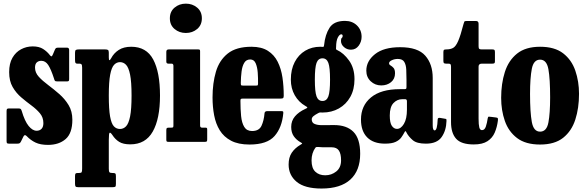

<svg xmlns="http://www.w3.org/2000/svg" viewBox="-20 -798 3298 1080"><path d="M284 -355.5Q266.5 -409.5 251 -432.8Q235.5 -456 212.5 -456Q197 -456 187 -447Q177 -438 177 -417.5Q177 -389.5 198.2 -366.2Q219.5 -343 250.8 -319.8Q282 -296.5 313.2 -269.2Q344.5 -242 365.8 -207Q387 -172 387 -124.5Q387 -48.5 349.2 -15.8Q311.5 17 250 17Q207.5 17 180 4Q152.5 -9 130 -32.5Q118.5 -44.5 111.5 -29.5L98 -2Q95 4 91.2 7Q87.5 10 78 10H30Q21.5 10 19.2 6.8Q17 3.5 17 -5V-172Q17 -181 19.2 -184.5Q21.5 -188 30 -188H83Q93.5 -188 96.5 -185Q99.5 -182 102 -174.5Q119 -116.5 141 -89.5Q163 -62.5 186 -62.5Q203 -62.5 213.5 -73.2Q224 -84 224 -105.5Q224 -137.5 204.5 -160.8Q185 -184 156.5 -205Q128 -226 99.2 -250.5Q70.5 -275 51 -308.8Q31.5 -342.5 31.5 -392.5Q31.5 -441 50 -473Q68.5 -505 98.8 -521Q129 -537 164 -537Q200 -537 222.5 -522.5Q245 -508 259.5 -489Q265.5 -481 269.2 -481Q273 -481 277.5 -492L289 -519Q292 -525.5 295.5 -527.8Q299 -530 309.5 -530H356.5Q369 -530 369 -516.5V-354Q369 -346 366.8 -343Q364.5 -340 356 -340H303Q291.5 -340 288.8 -343.8Q286 -347.5 284 -355.5Z M402 -463V-501Q402 -514 406.8 -517Q411.5 -520 423.5 -520H571.5Q582.5 -520 587.2 -517Q592 -514 592 -502.5V-475.5Q592 -446.5 605 -470Q620.5 -499.5 648.2 -517.2Q676 -535 718 -535Q803.5 -535 841.8 -463.5Q880 -392 880 -260.5Q880 -129.5 839.2 -57.8Q798.5 14 713 14Q673 14 650.5 0Q628 -14 612.5 -38Q602 -53.5 597 -51.5Q592 -49.5 592 -11V150.5Q592 166 595.5 170.5Q599 175 611 175H614.5Q625 175 628.5 178Q632 181 632 192.5V236.5Q632 249.5 628.5 252.2Q625 255 612 255H421Q408.5 255 405.2 251Q402 247 402 235V193Q402 182.5 404.8 178.8Q407.5 175 418 175H425Q436.5 175 439.2 170.5Q442 166 442 150V-417.5Q442 -433 438 -436.5Q434 -440 427 -440H414.5Q407 -440 404.5 -444.2Q402 -448.5 402 -463ZM592 -260.5Q592 -183.5 599.2 -143Q606.5 -102.5 620.5 -87.5Q634.5 -72.5 655 -72.5Q674.5 -72.5 689 -87.5Q703.5 -102.5 711.8 -143Q720 -183.5 720 -260.5Q720 -337.5 711.8 -378Q703.5 -418.5 689 -433.5Q674.5 -448.5 655 -448.5Q636 -448.5 621.8 -433.5Q607.5 -418.5 599.8 -378Q592 -337.5 592 -260.5Z M935.5 -695Q935.5 -733 962 -755.2Q988.5 -777.5 1025.5 -777.5Q1062.5 -777.5 1089 -755.2Q1115.5 -733 1115.5 -695Q1115.5 -657 1089 -634.8Q1062.5 -612.5 1025.5 -612.5Q988.5 -612.5 962 -634.8Q935.5 -657 935.5 -695ZM945 -440H927.5Q915.5 -440 915.5 -451V-506.5Q915.5 -520 929 -520H1094.5Q1101 -520 1103.2 -518.2Q1105.5 -516.5 1105.5 -510V-92.5Q1105.5 -80 1116 -80H1132.5Q1140.5 -80 1143 -78.5Q1145.5 -77 1145.5 -69V-14Q1145.5 -5 1143 -2.5Q1140.5 0 1131.5 0H929.5Q921 0 918.2 -2Q915.5 -4 915.5 -12.5V-65.5Q915.5 -75 918.5 -77.5Q921.5 -80 930.5 -80H943.5Q951.5 -80 953.5 -82.2Q955.5 -84.5 955.5 -92.5V-427.5Q955.5 -440 945 -440Z M1175.5 -250Q1175.5 -330 1194.5 -394.5Q1213.5 -459 1261.2 -497Q1309 -535 1394.5 -535Q1451 -535 1486.8 -512.2Q1522.5 -489.5 1542 -450.5Q1561.5 -411.5 1568.8 -362.2Q1576 -313 1576 -260.5Q1576 -249.5 1572.8 -246.5Q1569.5 -243.5 1558.5 -243.5H1346.5Q1337 -243.5 1334.5 -240.8Q1332 -238 1332.5 -229Q1332.5 -183.5 1336.2 -145.2Q1340 -107 1354 -84Q1368 -61 1398 -61Q1437 -61 1450.8 -90.2Q1464.5 -119.5 1468 -161Q1469 -173 1484 -173H1561.5Q1570.5 -173 1572.2 -170.8Q1574 -168.5 1573.5 -161.5Q1566.5 -81 1524.5 -33Q1482.5 15 1383.5 15Q1320.5 15 1279.8 -6.5Q1239 -28 1216.2 -65Q1193.5 -102 1184.5 -149.8Q1175.5 -197.5 1175.5 -250ZM1348 -316.5H1417.5Q1427.5 -316.5 1429.2 -318Q1431 -319.5 1431.5 -327.5Q1432 -357.5 1429.8 -389Q1427.5 -420.5 1418.2 -442Q1409 -463.5 1387.5 -463.5Q1365 -463.5 1353.8 -444.5Q1342.5 -425.5 1338.8 -395.5Q1335 -365.5 1334.5 -332Q1334.5 -323 1335.8 -319.8Q1337 -316.5 1348 -316.5Z M1616 -350Q1616 -407.5 1637.8 -449Q1659.5 -490.5 1697 -512.8Q1734.5 -535 1781.5 -535Q1785 -535 1786.8 -534.8Q1788.5 -534.5 1790.5 -534.5Q1798 -534 1800 -535Q1802 -536 1803 -544.5Q1809 -603.5 1833.8 -642Q1858.5 -680.5 1920.5 -680.5Q1961.5 -680.5 1987.8 -655Q2014 -629.5 2014 -591Q2014 -563 1997.5 -540.8Q1981 -518.5 1954 -518.5Q1931.5 -518.5 1914.8 -533.2Q1898 -548 1898 -568Q1898 -581.5 1902.8 -584.8Q1907.5 -588 1907.5 -595.5Q1907.5 -605 1899.5 -605Q1890 -605 1880.5 -587.5Q1871 -570 1870.5 -533Q1870 -526 1870 -522.8Q1870 -519.5 1875.5 -517Q1913 -500 1943.5 -457.5Q1974 -415 1974 -352.5Q1974 -295 1950.5 -253Q1927 -211 1886.2 -188Q1845.5 -165 1794 -165Q1790 -165 1781.5 -165.5Q1775.5 -165.5 1767 -160Q1753.5 -153 1743.5 -145Q1733.5 -137 1733.5 -126.5Q1733.5 -107.5 1749.8 -100.8Q1766 -94 1790.5 -94Q1802 -94 1823.8 -94.2Q1845.5 -94.5 1859 -94.5Q1930.5 -94.5 1968.2 -56.2Q2006 -18 2006 67Q2006 161.5 1950.8 212Q1895.5 262.5 1788.5 262.5Q1694.5 262.5 1649 225Q1603.5 187.5 1603.5 127.5Q1603.5 87.5 1621 61.2Q1638.5 35 1670.5 16Q1680.5 10.5 1679.8 8.8Q1679 7 1670 2Q1646.5 -11.5 1632.2 -32.2Q1618 -53 1618 -84Q1618 -118.5 1639.2 -143.5Q1660.5 -168.5 1697.5 -185.5Q1709.5 -190.5 1708.8 -193.5Q1708 -196.5 1698.5 -201.5Q1660 -223.5 1638 -262.2Q1616 -301 1616 -350ZM1751 -350Q1751 -281.5 1760.5 -255.8Q1770 -230 1794 -230Q1817.5 -230 1827 -255.8Q1836.5 -281.5 1836.5 -350Q1836.5 -418.5 1827 -444.2Q1817.5 -470 1794 -470Q1770 -470 1760.5 -444.2Q1751 -418.5 1751 -350ZM1898.5 104Q1898.5 67 1886.2 48.8Q1874 30.5 1846 30.5H1806.5Q1798.5 30.5 1792.2 30.2Q1786 30 1773 29Q1766 28.5 1761.8 28.8Q1757.5 29 1754 33Q1732.5 63 1732.5 104.5Q1732.5 148 1753.8 168Q1775 188 1809.5 188Q1844.5 188 1871.5 166.5Q1898.5 145 1898.5 104Z M2010.5 -125.5Q2010.5 -203.5 2066.8 -250Q2123 -296.5 2229.5 -296.5H2253.5Q2262 -296.5 2264.2 -298.5Q2266.5 -300.5 2266.5 -309.5V-349.5Q2266.5 -379.5 2265.2 -406.2Q2264 -433 2254 -449.8Q2244 -466.5 2217.5 -466.5Q2199.5 -466.5 2184 -459.2Q2168.5 -452 2168.5 -442Q2168.5 -434.5 2177 -429.8Q2185.5 -425 2193.8 -415.8Q2202 -406.5 2202 -385.5Q2202 -354.5 2179.8 -336Q2157.5 -317.5 2124.5 -317.5Q2090 -317.5 2065.2 -340.8Q2040.5 -364 2040.5 -400.5Q2040.5 -454.5 2089.5 -493.5Q2138.5 -532.5 2231 -532.5Q2330.5 -532.5 2372.2 -484.8Q2414 -437 2414 -359.5V-93.5Q2414 -64.5 2425 -64.5Q2439.5 -64.5 2442 -126.5Q2442.5 -136.5 2454.5 -135L2486.5 -129.5Q2491 -128.5 2491.2 -125.5Q2491.5 -122.5 2491.5 -117.5Q2490 -63.5 2464 -26.8Q2438 10 2376 10H2375.5Q2324.5 10 2301.8 -9.5Q2279 -29 2267.5 -50.5Q2264 -59 2261.2 -60.2Q2258.5 -61.5 2253.5 -51Q2247 -38.5 2236.8 -24.2Q2226.5 -10 2205.5 0Q2184.5 10 2145.5 10Q2080.5 10 2045.5 -25.2Q2010.5 -60.5 2010.5 -125.5ZM2172.5 -148Q2172.5 -107 2184.2 -90Q2196 -73 2213 -73Q2235 -73 2252 -101.2Q2269 -129.5 2269 -181V-228Q2269 -240 2259.5 -240H2242.5Q2214 -240 2193.2 -218.2Q2172.5 -196.5 2172.5 -148Z M2780.5 -118.5Q2776 -83 2763 -52.5Q2750 -22 2722 -3.8Q2694 14.5 2645 14.5Q2574.5 14.5 2545.8 -17.5Q2517 -49.5 2517 -111V-422Q2517 -431.5 2514.5 -435.8Q2512 -440 2502 -440H2490Q2480.5 -440 2477.2 -443Q2474 -446 2474 -455.5V-504Q2474 -514.5 2477 -517.2Q2480 -520 2490.5 -520Q2513.5 -520 2528.8 -528.5Q2544 -537 2557.2 -567.2Q2570.5 -597.5 2587.5 -663.5Q2590 -673 2592 -676.5Q2594 -680 2606.5 -680H2657Q2672 -680 2672 -664.5V-538Q2672 -526.5 2675.8 -523.2Q2679.5 -520 2690 -520H2749.5Q2758.5 -520 2761.2 -517Q2764 -514 2764 -505V-452.5Q2764 -444.5 2760.5 -442.2Q2757 -440 2749 -440H2690.5Q2672 -440 2672 -423.5V-130.5Q2672 -97 2676 -81.5Q2680 -66 2691 -66Q2706 -66 2712.8 -85.8Q2719.5 -105.5 2723.5 -133Q2725 -142 2729.8 -141.8Q2734.5 -141.5 2743.5 -140.5L2771 -137Q2779.5 -136 2780.5 -131.5Q2781.5 -127 2780.5 -118.5Z M2799 -247.5Q2799 -327.5 2819.8 -392.8Q2840.5 -458 2888.5 -496.5Q2936.5 -535 3018 -535Q3100 -535 3147.8 -498Q3195.5 -461 3216.2 -400.5Q3237 -340 3237 -270Q3237 -190 3216.2 -125.5Q3195.5 -61 3147.8 -23Q3100 15 3018 15Q2936.5 15 2888.5 -21.5Q2840.5 -58 2819.8 -117.8Q2799 -177.5 2799 -247.5ZM2961.5 -270Q2961.5 -166 2971.5 -111.8Q2981.5 -57.5 3018 -57.5Q3055 -57.5 3064.8 -109.2Q3074.5 -161 3074.5 -250Q3074.5 -354.5 3064.8 -408.5Q3055 -462.5 3018 -462.5Q2981.5 -462.5 2971.5 -411Q2961.5 -359.5 2961.5 -270Z"/></svg>

Font: Besley* Condensed
Style: Bold
Weight: 700
Width: 3
Designer: Owen Earl
Foundry: indestructible type*
Version: Version 3.000; ttfautohint (v1.8.3)